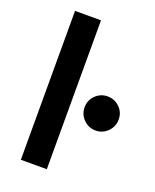

<svg xmlns="http://www.w3.org/2000/svg" viewBox="-144 -856 755 938"><g transform="rotate(20 233.5 -387.0)"><path d="M81 -774H216V0H81ZM374 -436Q338 -436 312 -410.5Q286 -385 286 -348Q286 -311 312 -285Q338 -259 374 -259Q411 -259 437 -285Q463 -311 463 -348Q463 -385 437 -410.5Q411 -436 374 -436Z"/></g></svg>

Font: Nebula Sans Semibold
Style: Regular
Weight: 600
Designer: Paul D. Hunt for Adobe (as Source Sans)
Foundry: Nebula Entertainment & Broadcasting LLC
Version: Version 1.010